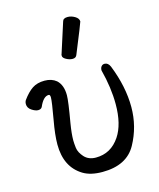

<svg xmlns="http://www.w3.org/2000/svg" viewBox="-118 -853 793 960"><g transform="rotate(-15 279.0 -373.0)"><path d="M293 23.9Q231.9 23.9 193.8 1Q109.9 -49.8 109.9 -167Q109.9 -216.8 123.5 -291Q139.6 -380.9 139.6 -402.8Q139.6 -418 131.8 -418Q104 -418 83 -369.1Q77.6 -357.9 61.5 -357.9Q47.9 -357.9 28.8 -370.4Q9.8 -382.8 9.8 -403.8Q9.8 -414.1 14.6 -421.9Q40.5 -458 66.2 -475.1Q91.8 -492.2 129.9 -492.2Q167 -492.2 190.9 -472.2Q219.7 -445.8 219.7 -393.1Q219.7 -362.8 200.7 -253.9Q191.9 -201.2 191.9 -166Q191.9 -151.9 194.8 -127.4Q197.8 -103 219.7 -78.6Q241.7 -54.2 279.8 -54.2Q357.9 -54.2 403.8 -123Q443.8 -183.1 443.8 -287.1Q443.8 -372.1 418.9 -467.8Q418.9 -481 425.3 -488.5Q431.6 -496.1 441.9 -496.1Q460 -496.1 469.7 -474.1Q515.6 -358.9 515.6 -252.9Q515.6 -151.9 467.3 -64Q418.9 23.9 293 23.9ZM294.9 -561Q278.8 -561 262.2 -570.1Q245.6 -579.1 245.6 -589.8Q245.6 -598.1 247.6 -600.1L296.9 -753.9Q300.8 -770 323.7 -770Q342.8 -770 361.3 -759Q379.9 -748 379.9 -731.9Q379.9 -728 316.9 -574.2Q311.5 -561 294.9 -561Z"/></g></svg>

Font: LXGW WenKai GB Screen
Style: Regular
Weight: 400
Designer: LXGW / Fontworks Inc.
Foundry: LXGW / Fontworks Inc.
Version: Version 1.321;February 19, 2024;FontCreator 14.0.0.2901 64-b